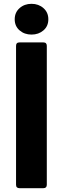

<svg xmlns="http://www.w3.org/2000/svg" viewBox="-20 -985 330 1005"><path d="M82 0Q64 0 64 -18V-745Q64 -763 82 -763H207Q225 -763 225 -745V-18Q225 0 207 0ZM57 -884Q57 -920 82.5 -942.5Q108 -965 145 -965Q182 -965 207.5 -942.5Q233 -920 233 -884Q233 -848 207.5 -826Q182 -804 145 -804Q108 -804 82.5 -826Q57 -848 57 -884Z"/></svg>

Font: Open Sauce Two ExtraBold
Style: Regular
Weight: 800
Designer: Alfredo Marco Pradil
Foundry: Creative Sauce Fz LLC
Version: Version 1.477